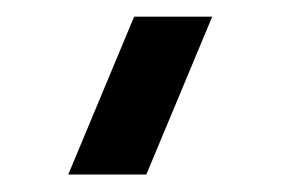

<svg xmlns="http://www.w3.org/2000/svg" viewBox="-20 44 348 225"><path d="M151.5 248.5H60L137.2 63.5H228.7Z"/></svg>

Font: Manrope
Style: Regular
Weight: 400
Designer: Mikhail Sharanda
Foundry: Mikhail Sharanda
Version: Version 4.503